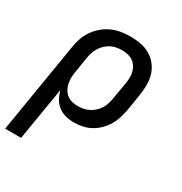

<svg xmlns="http://www.w3.org/2000/svg" viewBox="-178 -657 951 1001"><g transform="rotate(30 297.0 -156.5)"><path d="M-6 215 84 -331Q88 -358 97.5 -384.5Q107 -411 123.5 -434.5Q140 -458 162.5 -477Q185 -496 211 -507.5Q237 -519 264.5 -523.5Q292 -528 319 -528Q351 -528 381.5 -522.5Q412 -517 438 -502Q464 -487 482.5 -464Q501 -441 510 -412.5Q519 -384 519 -352.5Q519 -321 514 -289L498 -189Q493 -164 485.5 -139Q478 -114 464.5 -91Q451 -68 431.5 -48.5Q412 -29 388.5 -16Q365 -3 339.5 2.5Q314 8 289 8Q262 8 237 1.5Q212 -5 192.5 -20Q173 -35 161 -57Q149 -79 143 -104L90 215ZM264 -76Q281 -76 297.5 -79.5Q314 -83 329.5 -91Q345 -99 358.5 -111.5Q372 -124 381 -139Q390 -154 395 -170Q400 -186 403 -203L420 -303Q423 -321 423.5 -338.5Q424 -356 420 -372.5Q416 -389 407 -403Q398 -417 384.5 -426.5Q371 -436 353.5 -440Q336 -444 319 -444Q318 -444 318 -444Q318 -444 318 -444Q302 -444 285 -441Q268 -438 252.5 -430Q237 -422 223.5 -409.5Q210 -397 201 -382Q192 -367 186.5 -350.5Q181 -334 178 -317L164 -228Q160 -209 159.5 -190.5Q159 -172 162.5 -154.5Q166 -137 174.5 -121.5Q183 -106 196.5 -95.5Q210 -85 227.5 -80.5Q245 -76 264 -76Z"/></g></svg>

Font: Iosevka SS04 Md Ex Obl
Style: Regular
Weight: 500
Width: 7
Italic angle: -9°
Monospace: yes
Designer: Belleve Invis
Foundry: Belleve Invis
Version: Version 19.0.0; ttfautohint (v1.8.4)